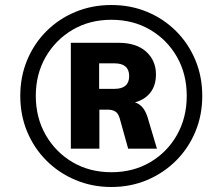

<svg xmlns="http://www.w3.org/2000/svg" viewBox="-20 -736 855 767"><path d="M425 11Q348 11 281.5 -17Q215 -45 165.5 -94.5Q116 -144 88.5 -210Q61 -276 61 -353Q61 -430 88.5 -496Q116 -562 165.5 -611.5Q215 -661 281.5 -688.5Q348 -716 425 -716Q502 -716 568 -688.5Q634 -661 683.5 -611.5Q733 -562 760.5 -496Q788 -430 788 -353Q788 -276 760.5 -210Q733 -144 683.5 -94.5Q634 -45 568 -17Q502 11 425 11ZM425 -48Q512 -48 580 -88Q648 -128 687 -197Q726 -266 726 -353Q726 -440 687 -508.5Q648 -577 580 -617Q512 -657 425 -657Q338 -657 270 -617Q202 -577 162.5 -508.5Q123 -440 123 -353Q123 -266 162.5 -197Q202 -128 270 -88Q338 -48 425 -48ZM263 -142V-565H453Q525 -565 564 -529.5Q603 -494 603 -439Q603 -395 581 -366.5Q559 -338 519 -327Q539 -321 552.5 -303Q566 -285 575 -249L607 -142H492L458 -264Q452 -284 440 -291Q428 -298 410 -298H377V-142ZM376 -381H437Q496 -381 496 -432Q496 -483 437 -483H376Z"/></svg>

Font: Nunito Sans ExtraBold
Style: Italic
Weight: 800
Italic angle: -9°
Designer: Vernon Adams
Foundry: Vernon Adams
Version: Version 3.006; ttfautohint (v1.8.3)